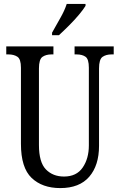

<svg xmlns="http://www.w3.org/2000/svg" viewBox="-20 -951 613 981"><path d="M288 10Q196 10 141.5 -42Q87 -94 87 -216V-605Q87 -649 69 -661Q51 -673 23 -673H12V-714H253V-673H243Q215 -673 197 -660.5Q179 -648 179 -601V-210Q179 -122 214.5 -85.5Q250 -49 307 -49Q371 -49 402.5 -95Q434 -141 434 -208V-605Q434 -649 417 -661Q400 -673 371 -673H361V-714H561V-673H550Q522 -673 504 -660.5Q486 -648 486 -601V-206Q486 -106 436 -48Q386 10 288 10ZM246 -784Q267 -822 288.5 -859.5Q310 -897 321 -931H417V-921Q407 -904 384 -876.5Q361 -849 333 -821Q305 -793 281 -771H246Z"/></svg>

Font: Noto Serif Hebrew ExtraCondensed
Style: Regular
Weight: 400
Width: 2
Designer: Monotype Design Team
Foundry: Monotype Imaging Inc.
Version: Version 2.004; ttfautohint (v1.8.4.7-5d5b)